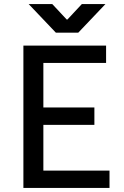

<svg xmlns="http://www.w3.org/2000/svg" viewBox="-20 -932 613 952"><path d="M506 -706V-620H195V-399H448V-313H195V-86H523V0H96V-706ZM239 -912 311 -835H314L386 -912H503L368 -770H257L122 -912Z"/></svg>

Font: Museo Sans Medium
Style: Regular
Weight: 500
Designer: Jos Buivenga
Foundry: Jos Buivenga & Rosetta Type Foundry (extension, remastering)
Version: Version 3.600;PS 1.000;hotconv 1.0.88;makeotf.lib2.5.647800;